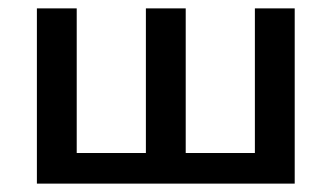

<svg xmlns="http://www.w3.org/2000/svg" viewBox="-20 -438 791 458"><path d="M115 0V-73H377V0ZM68 0V-418H163V0ZM588 0V-418H683V0ZM373 0V-73H636V0ZM328 0V-418H423V0Z"/></svg>

Font: Ysabeau SemiBold
Style: Regular
Weight: 600
Designer: Christian Thalmann (Catharsis Fonts)
Version: Version 2.000;gftools[0.9.27.dev2+g8671c4b]